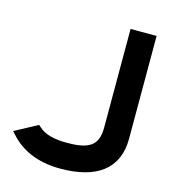

<svg xmlns="http://www.w3.org/2000/svg" viewBox="-93 -655 656 741"><g transform="rotate(15 235.0 -284.5)"><path d="M15 -68C56 -23 119 11 215 11C358 11 442 -47 442 -169V-580H338V-186C338 -117 306 -92 217 -92C164 -91 124 -102 101 -124L93 -131L2 -82Z"/></g></svg>

Font: Charger Pro
Style: BlkExt
Weight: 900
Designer: Jasper
Foundry: Cannot Into Space Fonts
Version: Version 1.09